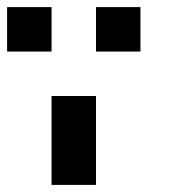

<svg xmlns="http://www.w3.org/2000/svg" viewBox="-20 -895 540 540"><path d="M0 -750V-875H125V-750ZM250 -750V-875H375V-750ZM250 -375H125V-625H250Z"/></svg>

Font: Tiny5
Style: Regular
Weight: 400
Designer: Stefan Schmidt
Foundry: Made with Bits'n'Picas by Kreative Software
Version: Version 1.002; ttfautohint (v1.8.4.7-5d5b)